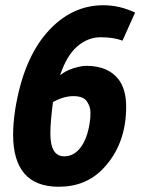

<svg xmlns="http://www.w3.org/2000/svg" viewBox="-20 -700 537 732"><path d="M204 12Q30 12 30 -187Q30 -230 38 -283Q69 -474 160 -577Q251 -680 374 -680Q436 -680 495 -652L447 -545Q413 -558 364 -558Q315 -558 274.5 -523Q234 -488 209 -413Q231 -431 260.5 -440Q290 -449 309 -449Q393 -449 433 -396Q461 -358 461 -293Q461 -150 374 -58Q308 12 204 12ZM172 -191Q172 -104 225 -104Q262 -104 287.5 -138Q313 -172 322 -232Q325 -249 325 -270.5Q325 -292 312 -312.5Q299 -333 261.5 -333.5Q224 -334 182 -311Q172 -236 172 -191Z"/></svg>

Font: Rambla
Style: Bold Italic
Weight: 700
Italic angle: -12°
Designer: Martin Sommaruga
Foundry: Martin Sommaruga
Version: Version 1.001